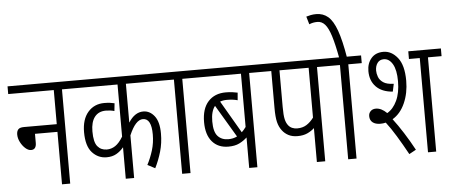

<svg xmlns="http://www.w3.org/2000/svg" viewBox="-56 -1031 2755 1167"><g transform="rotate(-5 1322.0 -447.5)"><path d="M0 -622H411V-575H328V0H278V-320H141V-265Q141 -224 109 -224Q92 -224 74.5 -239.5Q57 -255 45 -278.5Q33 -302 33 -325Q33 -345 42.5 -356Q52 -367 78 -367H278V-575H0Z M953 -575H718V-338Q756 -398 808 -398Q848 -398 876 -362.5Q904 -327 904 -255Q904 -197 889 -145.5Q874 -94 851 -48L805 -72Q826 -112 840 -157.5Q854 -203 854 -254Q854 -352 802 -352Q757 -352 718 -260V0H667V-192Q647 -168 622 -154Q597 -140 563 -140Q511 -140 475 -179.5Q439 -219 439 -304Q439 -382 477 -426Q515 -470 577 -470Q596 -470 611.5 -468Q627 -466 639 -463L634 -416Q610 -423 582 -423Q538 -423 514 -392.5Q490 -362 490 -304Q490 -238 511.5 -212.5Q533 -187 568 -187Q596 -187 620 -203Q644 -219 667 -257V-575H399V-622H953Z M1062 -575V0H1011V-575H941V-622H1144V-575Z M1553 -575H1470V0H1420V-186Q1400 -167 1373 -153.5Q1346 -140 1306 -140Q1243 -140 1207 -182Q1171 -224 1171 -301Q1171 -383 1210.5 -426.5Q1250 -470 1318 -470Q1340 -470 1358.5 -467.5Q1377 -465 1390 -462L1386 -416Q1358 -424 1321 -424Q1297 -424 1279 -417L1394 -220Q1407 -232 1420 -250V-575H1132V-622H1553ZM1221 -301Q1221 -237 1245 -211Q1269 -185 1309 -185Q1339 -185 1363 -197L1246 -394Q1221 -363 1221 -301Z M1884 -575V0H1833V-207Q1815 -190 1790 -178.5Q1765 -167 1730 -167Q1698 -167 1675 -179Q1652 -191 1637 -211Q1620 -233 1612.5 -263.5Q1605 -294 1605 -350V-575H1541V-622H1966V-575ZM1833 -575H1655V-352Q1655 -301 1660.5 -277Q1666 -253 1678 -238Q1697 -214 1733 -214Q1765 -214 1789 -229Q1813 -244 1833 -271Z M2075 -575V0H2024V-575H1954V-622H2157V-575ZM2024 -615Q2008 -702 1992 -753Q1976 -804 1956.5 -826Q1937 -848 1910 -848Q1883 -848 1860 -838L1846 -886Q1859 -890 1874 -893Q1889 -896 1907 -896Q1949 -896 1979 -870.5Q2009 -845 2031 -784Q2053 -723 2071 -615Z M2238 -198Q2208 -198 2191 -211.5Q2174 -225 2174 -250Q2174 -268 2186 -280Q2198 -292 2218 -292Q2252 -292 2285 -259Q2322 -280 2344.5 -328Q2367 -376 2367 -446Q2367 -515 2346 -551Q2325 -587 2292 -587Q2267 -587 2253.5 -568.5Q2240 -550 2240 -522Q2240 -504 2247.5 -483.5Q2255 -463 2276.5 -448.5Q2298 -434 2340 -433L2330 -386Q2264 -391 2228.5 -427.5Q2193 -464 2193 -523Q2193 -570 2219.5 -601Q2246 -632 2294 -632Q2343 -632 2380 -586Q2417 -540 2417 -445Q2417 -370 2390 -309Q2363 -248 2314 -219Q2344 -180 2377 -128Q2410 -76 2439 -22L2397 1Q2363 -61 2331 -113.5Q2299 -166 2271 -202Q2255 -198 2238 -198ZM2561 -575V0H2511V-575H2445V-622H2644V-575Z"/></g></svg>

Font: Noto Sans ExtraCondensed Light
Style: Italic
Weight: 300
Width: 2
Italic angle: -12°
Designer: Monotype Design Team
Foundry: Monotype Imaging Inc.
Version: Version 2.013; ttfautohint (v1.8.4.7-5d5b)